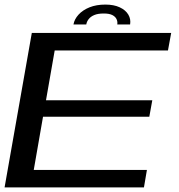

<svg xmlns="http://www.w3.org/2000/svg" viewBox="-21 -819 781 839"><path d="M-1 0H608L621 -76.5H126.5L167 -309H631.5L644.5 -381H180L218 -598.5H713L727 -675H118ZM439.5 -799Q400 -799 370.2 -787Q340.5 -775 322.2 -755Q304 -735 300 -712H356Q358 -724.5 366.5 -735.5Q375 -746.5 390.8 -753.2Q406.5 -760 432.5 -760Q456.5 -760 469.8 -753.2Q483 -746.5 488.2 -735.5Q493.5 -724.5 491.5 -712H547.5Q551.5 -735 539.8 -755Q528 -775 502.2 -787Q476.5 -799 439.5 -799Z"/></svg>

Font: Anybody Expanded
Style: Italic
Weight: 400
Width: 7
Italic angle: -10°
Version: Version 1.113;gftools[0.9.25]